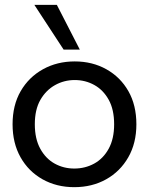

<svg xmlns="http://www.w3.org/2000/svg" viewBox="-20 -762 616 794"><path d="M287 12Q214 12 156 -20.5Q98 -53 65 -111.5Q32 -170 32 -248Q32 -327 65.5 -385Q99 -443 157.5 -475.5Q216 -508 289 -508Q362 -508 420 -475.5Q478 -443 511 -385Q544 -327 544 -248Q544 -170 510.5 -111.5Q477 -53 419 -20.5Q361 12 287 12ZM287 -65Q332 -65 369.5 -85.5Q407 -106 429.5 -147Q452 -188 452 -248Q452 -309 429.5 -349.5Q407 -390 370 -410.5Q333 -431 289 -431Q245 -431 207.5 -410Q170 -389 147 -349Q124 -309 124 -248Q124 -188 146.5 -147Q169 -106 206 -85.5Q243 -65 287 -65ZM243 -557 122 -742H215L310 -557Z"/></svg>

Font: Host Grotesk Light
Style: Regular
Weight: 400
Version: Version 1.003